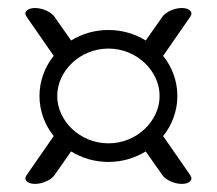

<svg xmlns="http://www.w3.org/2000/svg" viewBox="-20 -532 541 479"><path d="M122.8 -292.6C122.8 -355.3 180.1 -410.8 250.5 -410.8C320.9 -410.8 378.2 -355.3 378.2 -292.6C378.2 -229.9 320.9 -174.4 250.5 -174.4C180.1 -174.4 122.8 -229.9 122.8 -292.6ZM385.7 -94.2C393.4 -83.7 414 -73.2 433.6 -73.2C453.2 -73.2 462.4 -83.7 455.2 -94.2C455 -94.2 409.5 -159.9 387 -192.5C409.2 -220.3 422.5 -255 422.5 -292.6C422.5 -330.2 409.2 -364.9 387 -392.7C409.5 -425.3 455 -491 455.2 -491C462.4 -501.5 453.2 -512 433.6 -512C414 -512 393.4 -501.5 385.7 -491L343.6 -431C316.7 -447.6 284.8 -457.2 250.5 -457.2C216.2 -457.2 184.3 -447.6 157.4 -431L115.3 -491C107.6 -501.5 87 -512 67.4 -512C47.8 -512 38.6 -501.5 45.8 -491C46.1 -491 91.5 -425.3 114 -392.7C91.8 -364.9 78.5 -330.2 78.5 -292.6C78.5 -255 91.8 -220.3 114 -192.5C91.5 -159.9 46.1 -94.2 45.8 -94.2C38.6 -83.7 47.8 -73.2 67.4 -73.2C87 -73.2 107.6 -83.7 115.3 -94.2L157.4 -154.2C184.3 -137.6 216.2 -128 250.5 -128C284.8 -128 316.7 -137.6 343.6 -154.2Z"/></svg>

Font: Hi.
Style: Regular
Weight: 400
Designer: Mew Too, Robert Jablonski
Foundry: Cannot Into Space Fonts
Version: Version 1.996